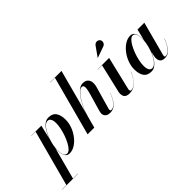

<svg xmlns="http://www.w3.org/2000/svg" viewBox="-181 -1388 2275 2275"><g transform="rotate(-45 957.0 -250.0)"><path d="M-38 250 152 -457.5H83V-460H250.5L208 -281.5L187 -198.5L182 -164L72 250ZM-111.5 250V247.5H155V250ZM234 -9.5Q257 -9.5 280 -33.2Q303 -57 323.8 -95.8Q344.5 -134.5 361 -180.8Q377.5 -227 387 -273.5Q396.5 -320 396.5 -357.5Q396.5 -400 383 -424.2Q369.5 -448.5 343.5 -448.5Q318.5 -448.5 294.8 -427Q271 -405.5 250.2 -369.5Q229.5 -333.5 213.8 -290Q198 -246.5 189 -202Q180 -157.5 180 -119.5Q180 -72.5 191.8 -41Q203.5 -9.5 234 -9.5ZM258.5 10Q225 10 207.8 -8.8Q190.5 -27.5 184 -57.2Q177.5 -87 177.5 -120.5Q177.5 -149 183.5 -185.2Q189.5 -221.5 201.2 -260.8Q213 -300 230 -337.2Q247 -374.5 269 -404.5Q291 -434.5 318 -452.2Q345 -470 376.5 -470Q444.5 -470 474.8 -426.5Q505 -383 505 -307.5Q505 -250 484 -193.8Q463 -137.5 427.2 -91.5Q391.5 -45.5 347.8 -17.8Q304 10 258.5 10Z M565.5 0 765.5 -747.5H686V-750H878L678 0ZM935.5 10Q898.5 10 876.2 -9.2Q854 -28.5 854 -60.5Q854 -69.5 856.5 -81.2Q859 -93 862.5 -105.5L923 -314Q935 -356 939.5 -385.8Q944 -415.5 937.5 -430.8Q931 -446 910 -446Q889.5 -446 862.8 -421Q836 -396 808 -352.2Q780 -308.5 755 -252Q730 -195.5 713 -133H711.5Q722 -173.5 739.8 -219.5Q757.5 -265.5 780.5 -309.8Q803.5 -354 831.2 -390.2Q859 -426.5 889.5 -448Q920 -469.5 952 -469.5Q994 -469.5 1016.5 -449.2Q1039 -429 1043.5 -395.2Q1048 -361.5 1036 -319.5L956.5 -41.5Q955.5 -38 954.5 -32.8Q953.5 -27.5 953.5 -23.5Q953.5 -5 971 -5Q1006 -5 1038.2 -41.8Q1070.5 -78.5 1101.5 -157L1103.5 -156.5Q1080.5 -97 1055.8 -60.5Q1031 -24 1002 -7Q973 10 935.5 10Z M1262 10Q1220 10 1198.8 -8.5Q1177.5 -27 1177.5 -69Q1177.5 -73 1178 -79.8Q1178.5 -86.5 1179.5 -91L1265 -457.5H1191V-460H1386L1286 -42.5Q1285 -38 1284.5 -33.2Q1284 -28.5 1284 -24.5Q1284 -16.5 1288.2 -10.2Q1292.5 -4 1302 -4Q1330 -4 1358 -24.5Q1386 -45 1410.8 -81Q1435.5 -117 1453 -164L1455 -163Q1426 -88 1377.8 -39Q1329.5 10 1262 10ZM1291.5 -554.5 1290.5 -556 1376.5 -677.5Q1386.5 -691 1398.8 -696.5Q1411 -702 1423.2 -701.2Q1435.5 -700.5 1445.8 -694.8Q1456 -689 1461.5 -680.5Q1470 -667.5 1468.8 -651.2Q1467.5 -635 1457.5 -621.8Q1447.5 -608.5 1429.5 -603.5Z M1628.5 10Q1560.5 10 1530.2 -33.5Q1500 -77 1500 -152.5Q1500 -210 1521.2 -266.2Q1542.5 -322.5 1578.2 -368.5Q1614 -414.5 1657.8 -442.2Q1701.5 -470 1746.5 -470Q1780 -470 1797.5 -451.2Q1815 -432.5 1821.2 -402.8Q1827.5 -373 1827.5 -339.5Q1827.5 -311.5 1821.5 -275Q1815.5 -238.5 1803.8 -199.2Q1792 -160 1775 -122.8Q1758 -85.5 1735.8 -55.5Q1713.5 -25.5 1686.8 -7.8Q1660 10 1628.5 10ZM1661.5 -11.5Q1686.5 -11.5 1710.2 -33Q1734 -54.5 1754.8 -90.5Q1775.5 -126.5 1791.2 -170Q1807 -213.5 1816 -258Q1825 -302.5 1825 -340.5Q1825 -372 1820.2 -396.8Q1815.5 -421.5 1803.5 -436Q1791.5 -450.5 1770.5 -450.5Q1748 -450.5 1725 -426.8Q1702 -403 1681 -364.5Q1660 -326 1643.5 -280Q1627 -234 1617.5 -188.2Q1608 -142.5 1608 -106Q1608 -58.5 1622.5 -35Q1637 -11.5 1661.5 -11.5ZM1852 10Q1812 10 1793.5 -10.5Q1775 -31 1775 -63.5Q1775 -73 1775.5 -80.2Q1776 -87.5 1777 -92.5L1790.5 -160.5L1813 -237L1825.5 -311L1861.5 -460H1976L1862.5 -32.5Q1860.5 -25 1860.5 -17Q1860.5 -10 1864.2 -5.2Q1868 -0.5 1877 -0.5Q1898 -0.5 1919.2 -14.5Q1940.5 -28.5 1963 -62.5Q1985.5 -96.5 2010 -157L2012.5 -156.5Q1989.5 -100.5 1966.8 -63.5Q1944 -26.5 1916.5 -8.2Q1889 10 1852 10Z"/></g></svg>

Font: Bodoni Moda 72pt SemiBold
Style: Italic
Weight: 600
Italic angle: -13°
Designer: Owen Earl
Foundry: indestructible type
Version: Version 2.004